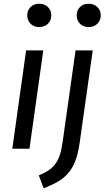

<svg xmlns="http://www.w3.org/2000/svg" viewBox="-20 -797 570 1029"><path d="M188 143Q216 131 237 118Q258 105 273.5 85.5Q289 66 299 38Q309 10 315 -32L385 -527H477L407 -32Q399 25 384 64.5Q369 104 345 131.5Q321 159 288.5 177.5Q256 196 214 212ZM520 -715Q520 -688 502 -670Q484 -652 455 -652Q426 -652 408.5 -670Q391 -688 391 -715Q391 -741 408.5 -759Q426 -777 455 -777Q484 -777 502 -759Q520 -741 520 -715ZM46 0 120 -527H212L138 0ZM255 -715Q255 -688 237 -670Q219 -652 190 -652Q161 -652 143.5 -670Q126 -688 126 -715Q126 -741 143.5 -759Q161 -777 190 -777Q219 -777 237 -759Q255 -741 255 -715Z"/></svg>

Font: Yekcdsyqcyvpieeyorgstswgcgt
Style: Regular
Weight: 400
Italic angle: -8°
Designer: Carrois Corporate & Edenspiekermann
Foundry: Carrois Corporate GbR & Edenspiekermann AG
Version: Version 2.001